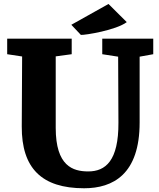

<svg xmlns="http://www.w3.org/2000/svg" viewBox="-20 -958 822 991"><path d="M397.5 -777.8C419.4 -776.4 579.1 -802.2 634.3 -843.8L540 -937.5L348.1 -830.1ZM92.3 -305.2C91.3 -89.8 195.3 13.7 414.1 13.7C563.5 13.7 700.7 -58.6 700.7 -325.7V-665.5L771 -678.2V-758.3H507.8V-678.2L589.8 -665.5L591.3 -325.2C592.3 -128.4 524.9 -73.2 435.5 -73.2C356.4 -73.2 267.6 -100.6 267.6 -297.9V-667L350.1 -678.2V-758.3H17.1V-678.2L94.2 -666.5Z"/></svg>

Font: Merriweather
Style: Heavy
Weight: 900
Designer: Eben Sorkin ( eben@eyebytes.com )
Foundry: Sorkin Type Co.
Version: Version 1.003